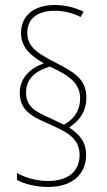

<svg xmlns="http://www.w3.org/2000/svg" viewBox="-20 -780 426 767"><path d="M59 -409C59 -341 106 -315 164 -290C234 -258 298 -235 298 -161C298 -99 256 -57 172 -57C126 -57 80 -70 48 -89V-61C75 -46 123 -33 172 -33C271 -33 324 -86 324 -161C324 -213 298 -243 256 -271C294 -295 325 -332 325 -390C325 -468 270 -494 200 -531C137 -564 89 -589 89 -649C89 -708 133 -737 199 -737C241 -737 280 -724 302 -712L314 -733C285 -748 244 -760 199 -760C111 -760 64 -713 64 -649C64 -589 104 -557 155 -527C104 -509 59 -471 59 -409ZM84 -410C84 -471 130 -499 179 -514C261 -477 300 -445 300 -387C300 -333 268 -298 235 -282L178 -309C121 -334 84 -355 84 -410Z"/></svg>

Font: Noto Sans Gurmukhi Condensed Thin
Style: Regular
Weight: 100
Width: 3
Designer: Jelle Bosma - Monotype Design Team
Foundry: Monotype Imaging Inc.
Version: Version 2.004